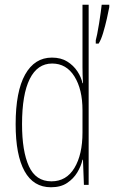

<svg xmlns="http://www.w3.org/2000/svg" viewBox="-20 -846 481 810"><path d="M195 -56Q121 -56 83.5 -124Q46 -192 46 -322Q46 -460 86 -531.5Q126 -603 199 -603Q237 -603 263.5 -586.5Q290 -570 306.5 -545Q323 -520 328 -495H330Q329 -514 328.5 -530.5Q328 -547 328 -563V-826H354V-66H334L330 -172H328Q322 -145 306 -118.5Q290 -92 263 -74Q236 -56 195 -56ZM197 -81Q260 -81 294 -137.5Q328 -194 328 -287V-381Q328 -469 294 -523.5Q260 -578 200 -578Q138 -578 105.5 -513Q73 -448 73 -322Q73 -208 102 -144.5Q131 -81 197 -81ZM441 -816Q438 -799 431 -768Q424 -737 415 -707Q406 -677 396 -662H384V-676Q386 -682 390 -702Q394 -722 398 -747Q402 -772 405 -794Q408 -816 409 -826H441Z"/></svg>

Font: Noto Sans Malayalam UI ExtraCondensed Thin
Style: Regular
Weight: 100
Width: 2
Designer: Jelle Bosma - Monotype Design Team
Foundry: Monotype Imaging Inc.
Version: Version 2.104; ttfautohint (v1.8.4.7-5d5b)